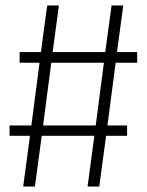

<svg xmlns="http://www.w3.org/2000/svg" viewBox="-20 -684 538 704"><path d="M404 -454 374 -224H446V-186H369L344 0H301L326 -186H133L108 0H65L90 -186H15V-224H95L125 -454H52V-493H130L153 -664H196L173 -493H366L389 -664H432L409 -493H483V-454ZM331 -224 361 -454H168L138 -224Z"/></svg>

Font: FiraGO ExtraLight
Style: Regular
Weight: 200
Designer: bBox Type
Foundry: bBox Type GmbH
Version: Version 1.001